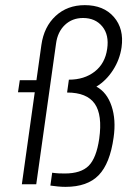

<svg xmlns="http://www.w3.org/2000/svg" viewBox="-20 -717 495 747"><path d="M65 0H121L198 -547Q204 -593 232.5 -620Q261 -647 303 -647Q351 -647 378 -614Q405 -581 397 -527Q389 -470 348.5 -438.5Q308 -407 248 -407L241 -357Q318 -357 348.5 -313.5Q379 -270 366 -177Q355 -102 325 -72Q295 -42 232 -42Q221 -42 209 -42.5Q197 -43 183 -45L176 5Q190 7 205 8.5Q220 10 235 10Q320 10 364 -35.5Q408 -81 422 -182Q432 -251 414 -304.5Q396 -358 355 -380Q393 -403 419.5 -444Q446 -485 453 -533Q463 -605 423 -651Q383 -697 310 -697Q242 -697 196.5 -655Q151 -613 141 -542ZM50 -358H152L159 -405H57Z"/></svg>

Font: Secuela Light
Style: Italic
Weight: 300
Italic angle: -8°
Designer: Fernando Haro
Foundry: deFharo
Version: Version 1.708